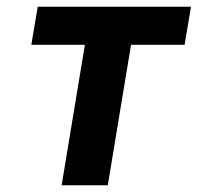

<svg xmlns="http://www.w3.org/2000/svg" viewBox="-20 -550 616 570"><path d="M163 0H300L369 -417H528L547 -530H92L73 -417H232Z"/></svg>

Font: Iosevka Sparkle XBdObl
Style: Regular
Weight: 800
Italic angle: -9°
Designer: Belleve Invis
Foundry: Belleve Invis
Version: Version 4.5.0; ttfautohint (v1.8.3)